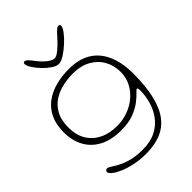

<svg xmlns="http://www.w3.org/2000/svg" viewBox="-245 -752 1076 1076"><g transform="rotate(-45 293.0 -214.0)"><path d="M262.5 214Q214 214 172.5 205Q131 196 100.2 182.8Q69.5 169.5 52.2 155.5Q35 141.5 35 131.5Q35 127 37 123.8Q39 120.5 42.2 118.5Q45.5 116.5 49.5 116.5Q58.5 116.5 73.8 126.8Q89 137 113.5 150.2Q138 163.5 175.5 173.8Q213 184 266.5 184Q328 184 370.8 162Q413.5 140 440 103.8Q466.5 67.5 478.5 24.5Q490.5 -18.5 490.5 -61Q490.5 -67.5 489.8 -71.8Q489 -76 487.8 -78.5Q486.5 -81 484 -81Q479 -81 464.8 -65.2Q450.5 -49.5 424.2 -29.2Q398 -9 357.2 6.8Q316.5 22.5 258.5 22.5Q180 22.5 127.2 -5.5Q74.5 -33.5 47.8 -83Q21 -132.5 21 -197.5Q21 -259.5 42 -303.5Q63 -347.5 100.5 -375.2Q138 -403 187.2 -416Q236.5 -429 292.5 -429Q353 -429 397.8 -410Q442.5 -391 471.8 -355Q501 -319 515.5 -269Q530 -219 530 -156.5Q530 -52.5 512.5 18.8Q495 90 461 133Q427 176 377.2 195Q327.5 214 262.5 214ZM258.5 -11Q303 -11 344 -25.8Q385 -40.5 417 -67.5Q449 -94.5 467.8 -131.2Q486.5 -168 486.5 -211.5Q486.5 -262.5 463.5 -304Q440.5 -345.5 396.5 -370.2Q352.5 -395 289 -395Q253 -395 212.8 -386.8Q172.5 -378.5 137.5 -357Q102.5 -335.5 80.5 -296.8Q58.5 -258 58.5 -197Q58.5 -139.5 83.2 -97.8Q108 -56 153 -33.5Q198 -11 258.5 -11ZM273 -488Q254.5 -488 231.2 -503.8Q208 -519.5 186.2 -542.5Q164.5 -565.5 150.5 -587.8Q136.5 -610 136.5 -623Q136.5 -628.5 139 -631.8Q141.5 -635 145.5 -635Q155.5 -635 165.8 -624.5Q176 -614 194.5 -589.5Q207.5 -573 222.2 -558.8Q237 -544.5 251.8 -535.8Q266.5 -527 279 -527Q290.5 -527 306.2 -538Q322 -549 339.8 -566.2Q357.5 -583.5 374 -602Q394.5 -625.5 404.5 -633.5Q414.5 -641.5 423 -641.5Q433.5 -641.5 433.5 -630.5Q433.5 -617.5 416 -594Q398.5 -570.5 372 -546.2Q345.5 -522 318.8 -505Q292 -488 273 -488Z"/></g></svg>

Font: Gluten Thin
Style: Regular
Weight: 100
Designer: Tyler Finck
Foundry: Etcetera Type Company
Version: Version 1.300